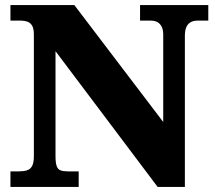

<svg xmlns="http://www.w3.org/2000/svg" viewBox="-20 -734 846 754"><path d="M21 0V-61H54Q72 -61 85.5 -65Q99 -69 106 -82Q113 -95 113 -121V-597Q113 -622 106 -633.5Q99 -645 87.5 -649Q76 -653 63 -653H21V-714H272L621 -255V-597Q621 -618 614.5 -630Q608 -642 597.5 -647.5Q587 -653 573 -653H530V-714H798V-653H755Q740 -653 729 -647Q718 -641 712 -628Q706 -615 706 -593V0H599L198 -533V-121Q198 -95 202.5 -82Q207 -69 218 -65Q229 -61 246 -61H289V0Z"/></svg>

Font: Noto Serif Tibetan Black
Style: Regular
Weight: 900
Version: Version 2.103